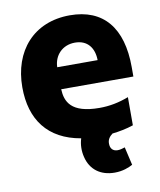

<svg xmlns="http://www.w3.org/2000/svg" viewBox="-83 -619 722 866"><g transform="rotate(-10 278.5 -186.0)"><path d="M530.2 -274.1C530.2 -453.5 449.6 -552.6 295.5 -552.6C128.9 -552.6 28.4 -435.4 28.4 -269.5C28.4 -121.8 100.5 -22.7 250 2.8C241.5 29.5 240.8 59.7 247.9 87.7C262.1 147.7 308.2 181.5 372.5 181.5C409.8 181.5 437.5 170.1 455.6 160.2L436.4 77.1C427.2 79.5 416.9 84.2 402.7 84.2C382.1 84.2 369 71.4 369.3 47.9C369 30.9 377.5 17.4 392.8 6C424 2.5 458.1 -3.9 489.7 -14.6V-143.5C445 -126.4 402 -117.9 355.8 -117.9C224.8 -117.9 202.1 -173.7 199.6 -230.8H530.2ZM199.2 -331.7C200.6 -386 239.3 -427.2 296.9 -427.2C354.4 -427.2 383.5 -387.4 384.2 -331.7Z"/></g></svg>

Font: TID UI Extra Bold
Style: Regular
Weight: 800
Designer: The TID Project Authors
Foundry: Bakken & Bæck
Version: Version 1.001;hotconv 1.0.109;makeotfexe 2.5.65596